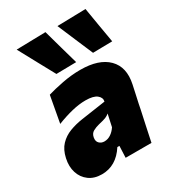

<svg xmlns="http://www.w3.org/2000/svg" viewBox="-190 -881 903 1001"><g transform="rotate(-30 262.0 -381.0)"><path d="M127.5 13Q81.5 13 50.8 -9.8Q20 -32.5 8 -70.2Q-4 -108 6 -153.5Q16 -200 41.8 -227Q67.5 -254 103.8 -267.8Q140 -281.5 181 -287.5L327.5 -309Q332.5 -331 312.2 -347.5Q292 -364 244 -364Q205.5 -364 161.5 -353.2Q117.5 -342.5 69.5 -323.5L98.5 -482.5Q136.5 -494 191.8 -504.8Q247 -515.5 300.5 -515.5Q412 -515.5 465.5 -461.8Q519 -408 499 -314Q493 -287.5 487.8 -262Q482.5 -236.5 476.5 -210.5L470 -178Q461.5 -138.5 452 -94.5Q442.5 -50.5 432 0H276.5L279.5 -70H267Q213.5 13 127.5 13ZM224 -129Q244.5 -129 262.5 -140.8Q280.5 -152.5 294.5 -173.5L310.5 -247Q301 -238.5 287.8 -233Q274.5 -227.5 243.5 -220.5Q223 -215.5 206.2 -206.2Q189.5 -197 185.5 -175Q181.5 -152.5 193.8 -140.8Q206 -129 224 -129ZM182.5 -559Q154.5 -610 125.5 -663.5Q96.5 -717 66.5 -772.5L242 -776.5Q257 -722.5 272 -668.8Q287 -615 302.5 -561ZM403 -559Q381 -610.5 358.2 -663.8Q335.5 -717 312 -772.5L483 -776.5Q492 -722.5 501 -668.8Q510 -615 519.5 -561Z"/></g></svg>

Font: Commissioner ExtraBold
Style: Italic
Weight: 800
Italic angle: -12°
Designer: Kostas Bartsokas
Foundry: Kostas Bartsokas
Version: Version 1.000; ttfautohint (v1.8.3)